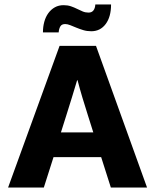

<svg xmlns="http://www.w3.org/2000/svg" viewBox="-20 -834 692 854"><path d="M171 -690Q171 -715 177 -737Q183 -759 195 -775.5Q207 -792 224 -801.5Q241 -811 263 -811Q281 -811 295.5 -806Q310 -801 323 -794.5Q336 -788 348 -783Q360 -778 374 -778Q388 -778 395.5 -787.5Q403 -797 404 -814H474Q474 -759 450 -727Q426 -695 386 -695Q367 -695 350.5 -700Q334 -705 319.5 -711Q305 -717 292.5 -722Q280 -727 270 -727Q254 -727 248 -716Q242 -705 241 -690ZM245 -630H407L634 0H473L430 -135H218L175 0H16ZM251 -245H395L371 -321Q359 -358 346.5 -400Q334 -442 325 -477H323Q313 -442 300 -401Q287 -360 275 -321Z"/></svg>

Font: Mukta ExtraBold
Style: Regular
Weight: 800
Designer: Girish Dalvi and Yashodeep Gholap
Foundry: Ek Type
Version: Version 2.538;PS 1.002;hotconv 16.6.51;makeotf.lib2.5.65220;